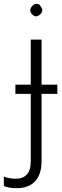

<svg xmlns="http://www.w3.org/2000/svg" viewBox="-72 -738 324 998"><path d="M90 -670Q85 -679 85 -686Q85 -691 89.5 -699Q94 -707 104 -714Q111 -718 118 -718Q121 -718 127.5 -716.5Q134 -715 142 -701Q148 -692 148 -685Q148 -680 144 -672Q140 -664 130 -658Q122 -653 115 -653Q102 -653 90 -670ZM16 240Q-27 240 -52 229V180Q-24 191 11 191Q47 191 67.5 169Q88 147 88 100V-250H8V-298H88V-532H144V-298H226V-250H144V100Q144 168 110.5 204Q77 240 16 240Z"/></svg>

Font: BC Sans Light
Style: Regular
Weight: 300
Designer: Monotype Design Team
Foundry: Monotype Imaging Inc.
Version: Version 2.000;GOOG;noto-source:20170915:90ef993387c0